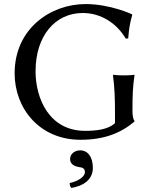

<svg xmlns="http://www.w3.org/2000/svg" viewBox="-20 -678 757 945"><path d="M546 -117V-72C512 -40 453 -34 399 -34C221 -34 155 -195 155 -327C155 -502 252 -614 387 -614C477 -614 554 -564 599 -488L611 -489C615 -540 620 -567 631 -605L629 -608C629 -608 523 -658 401 -658C229 -658 52 -537 52 -317C52 -144 175 10 376 10C493 10 575 -23 642 -80V-83C633 -94 632 -120 632 -131V-137C632 -212 634 -254 642 -307L641 -310C641 -310 624 -307 589 -307C555 -307 538 -310 538 -310L536 -307C544 -250 546 -192 546 -117ZM375 62C346 62 325 81 325 105C325 132 350 141 367 144C385 146 398 150 398 170C398 188 372 212 323 223C323 232 325 241 331 247C388 238 437 208 437 148C437 96 413 62 375 62Z"/></svg>

Font: Libertinus Sans
Style: Regular
Weight: 400
Designer: Philipp H. Poll, Khaled Hosny
Foundry: Caleb Maclennan
Version: Version 7.050;RELEASE